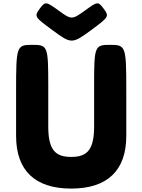

<svg xmlns="http://www.w3.org/2000/svg" viewBox="-20 -1087 832 1122"><path d="M586 -1036C553 -1080 550 -1079 476 -1025C401 -971 397 -971 323 -1025C248 -1079 245 -1080 212 -1036C179 -991 181 -988 289 -909C396 -830 402 -830 510 -909C617 -988 619 -991 586 -1036ZM624 -825C533 -825 530 -818 530 -587V-348C530 -210 488 -170 396 -170C304 -170 262 -210 262 -348V-587C262 -818 259 -825 168 -825C77 -825 74 -817 74 -559V-293C74 -89 186 15 396 15C606 15 718 -89 718 -293V-559C718 -817 715 -825 624 -825Z"/></svg>

Font: Hussar Print
Style: Bold
Weight: 700
Foundry: Cannot Into Space Fonts
Version: Version 2.00